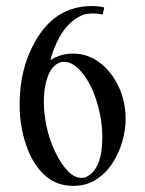

<svg xmlns="http://www.w3.org/2000/svg" viewBox="-20 -602 480 635"><path d="M221.7 12.7Q168.5 12.7 131.1 -19.8Q93.8 -52.2 72.8 -105.5Q44.9 -173.8 44.9 -257.3Q44.9 -374 95.7 -463.9Q161.6 -582 284.2 -582Q304.7 -582 324.7 -577.6L319.8 -553.7Q303.2 -557.6 287.6 -557.6Q271.5 -557.6 256.3 -553.7Q180.7 -524.4 146.5 -403.3Q181.2 -424.8 221.7 -424.8Q269.5 -424.8 309.1 -395.3Q348.6 -365.7 372.1 -316.2Q395.5 -266.6 395.5 -206.1Q395.5 -175.3 385.5 -137.9Q375.5 -100.6 354.5 -66.4Q333.5 -32.2 300.5 -9.8Q267.6 12.7 221.7 12.7ZM249 -13.7Q255.4 -13.7 261.2 -15.1Q318.4 -38.1 318.4 -148.9Q318.4 -186.5 310.1 -227.1Q292.5 -308.1 256.3 -355.5Q224.6 -397.5 191.9 -397.5Q187 -397.5 182.1 -396.5Q137.7 -384.3 127 -301.3Q125 -283.7 125 -265.1Q125 -228 133.5 -185.8Q142.1 -143.6 161.6 -101.6Q181.2 -59.6 207 -33.7Q227.5 -13.7 249 -13.7Z"/></svg>

Font: Quaaykop
Style: Regular
Weight: 400
Designer: Tup Wanders
Foundry: Free font, DO NOT SELL
Version: Version 1.00;July 31, 2023;FontCreator 11.5.0.2430 64-bit